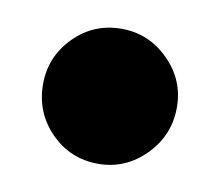

<svg xmlns="http://www.w3.org/2000/svg" viewBox="-41 -570 372 325"><g transform="rotate(10 145.0 -407.0)"><path d="M30 -408Q30 -455 63.5 -489Q97 -523 145 -523Q192 -523 226 -489Q260 -455 260 -408Q260 -360 226 -325.5Q192 -291 145 -291Q97 -291 63.5 -325Q30 -359 30 -408Z"/></g></svg>

Font: Mantou Sans
Style: Regular
Weight: 400
Designer: Mant0u / artakana
Foundry: Mant0u / artakana
Version: Version 1.001;October 22, 2023;FontCreator 14.0.0.2901 64-bi